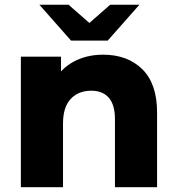

<svg xmlns="http://www.w3.org/2000/svg" viewBox="-20 -775 734 795"><path d="M66.4 -540.3H232.6V-388.3L200.7 -433.4Q229.9 -489.6 283.9 -519.1Q338 -548.6 406.9 -548.6Q507.9 -548.6 569.2 -488.4Q630.4 -428.3 630.4 -308.9V0H456V-281.4Q456 -341.1 430.5 -370.3Q405 -399.4 358.3 -399.4Q304.8 -399.4 272.8 -365.4Q240.9 -331.3 240.9 -263.7V0H66.4ZM143 -755.4H263.9L403.2 -633.4H297L436.3 -755.4H557.2L426.1 -607H274.1Z"/></svg>

Font: iiserrat Thin
Style: Regular
Weight: 100
Designer: Akira Ohta
Foundry: Akira Ohta
Version: Version 1.200;Glyphs 3.3.1 (3343)